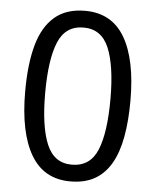

<svg xmlns="http://www.w3.org/2000/svg" viewBox="-53 -769 666 823"><g transform="rotate(5 280.5 -357.0)"><path d="M280 10Q166 10 110 -85.5Q54 -181 54 -357Q54 -475 76.5 -556.5Q99 -638 149 -681Q199 -724 280 -724Q395 -724 451 -629Q507 -534 507 -357Q507 -270 494.5 -201.5Q482 -133 455 -86Q428 -39 385 -14.5Q342 10 280 10ZM280 -62Q359 -62 390 -137Q421 -212 421 -357Q421 -500 389 -576Q357 -652 280 -652Q202 -652 171 -577Q140 -502 140 -357Q140 -214 172 -138Q204 -62 280 -62Z"/></g></svg>

Font: odia115
Style: Regular
Weight: 400
Designer: Amélie Bonet and Sol Matas
Foundry: Google LLC
Version: Version 2.003